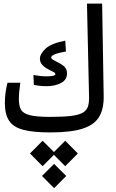

<svg xmlns="http://www.w3.org/2000/svg" viewBox="-20 -713 626 1038"><path d="M252 2.9Q159.7 2.9 106 -11.2Q52.2 -25.4 29.3 -60.3Q6.3 -95.2 6.3 -156.7Q6.3 -211.4 20.5 -265.6H89.8Q86.4 -243.2 84.2 -220Q82 -196.8 82 -176.8Q82 -142.1 93 -121.1Q104 -100.1 140.1 -90.6Q176.3 -81.1 251.5 -81.1Q322.8 -81.1 365 -86.4Q407.2 -91.8 428.2 -104.2Q449.2 -116.7 455.8 -138.2Q462.4 -159.7 461.4 -191.4L450.2 -693.4H532.2L540.5 -194.8Q542 -126.5 516.8 -82.8Q491.7 -39.1 428.5 -18.1Q365.2 2.9 252 2.9ZM233.9 -247.1Q212.4 -247.1 194.3 -249Q176.3 -251 163.1 -253.9L160.6 -307.6Q179.7 -304.2 196.5 -302.2Q213.4 -300.3 231 -300.3Q279.3 -300.3 279.3 -312Q279.3 -318.4 272 -322.3Q264.6 -326.2 241.7 -337.9Q220.2 -349.1 208 -363Q195.8 -377 195.8 -396Q195.8 -420.9 226.1 -449.7Q256.3 -478.5 333 -493.2L336.4 -434.6Q256.8 -420.9 256.8 -402.3Q256.8 -395.5 266.6 -389.9Q276.4 -384.3 295.4 -374.5Q323.7 -360.4 333 -346.9Q342.3 -333.5 342.3 -316.4Q342.3 -280.8 309.1 -263.9Q275.9 -247.1 233.9 -247.1ZM332.5 47.9 400.9 116.7 332.5 185.5 271.5 124 210.4 185.5 142.1 116.7 210.4 47.9 271.5 108.9ZM272.5 172.9 337.9 238.3 272.5 304.2 207 238.3Z"/></svg>

Font: Cascadia Mono NF SemiLight
Style: Regular
Weight: 350
Monospace: yes
Designer: Aaron Bell
Foundry: Saja Typeworks
Version: Version 2404.023; ttfautohint (v1.8.4)